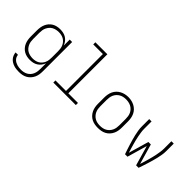

<svg xmlns="http://www.w3.org/2000/svg" viewBox="-12 -1473 2424 2424"><g transform="rotate(45 1200.0 -261.0)"><path d="M296 213Q273 213 250 210.5Q227 208 205 201Q183 194 163 182Q143 170 127.5 152.5Q112 135 103.5 113Q95 91 93 68H136Q137 86 144.5 102.5Q152 119 164.5 131.5Q177 144 193 152.5Q209 161 226 166Q243 171 260.5 173Q278 175 296 175Q319 175 342 170Q365 165 385.5 153.5Q406 142 421.5 124.5Q437 107 446 85.5Q455 64 458.5 41Q462 18 462 -5V-107Q452 -80 435 -57.5Q418 -35 394 -19.5Q370 -4 342 2Q314 8 286 8Q258 8 230.5 2Q203 -4 179 -18Q155 -32 136.5 -53.5Q118 -75 107 -100.5Q96 -126 91.5 -154Q87 -182 87 -210V-320Q87 -348 91.5 -376Q96 -404 107 -429.5Q118 -455 136.5 -476.5Q155 -498 179 -512Q203 -526 230.5 -532Q258 -538 286 -538Q314 -538 342 -532Q370 -526 394 -510.5Q418 -495 435 -472.5Q452 -450 462 -423V-530H505V-5Q505 24 500.5 52Q496 80 483.5 106Q471 132 451.5 153.5Q432 175 407 188.5Q382 202 353.5 207.5Q325 213 296 213ZM299 -30Q322 -30 345 -35Q368 -40 387.5 -51.5Q407 -63 422.5 -81Q438 -99 447 -120Q456 -141 459 -164Q462 -187 462 -210V-320Q462 -343 459 -366Q456 -389 447 -410Q438 -431 422.5 -449Q407 -467 387.5 -478.5Q368 -490 345 -495Q322 -500 299 -500Q276 -500 252.5 -495Q229 -490 208.5 -479Q188 -468 172.5 -450Q157 -432 147 -411Q137 -390 133.5 -366.5Q130 -343 130 -320V-210Q130 -187 133.5 -163.5Q137 -140 147 -119Q157 -98 172.5 -80Q188 -62 208.5 -51Q229 -40 252.5 -35Q276 -30 299 -30Z M699 0V-38H887V-697H715V-735H929V-38H1101V0Z M1500 8Q1471 8 1442.5 3Q1414 -2 1388 -15.5Q1362 -29 1342 -50.5Q1322 -72 1309.5 -98Q1297 -124 1292 -152.5Q1287 -181 1287 -210V-320Q1287 -349 1292 -377.5Q1297 -406 1309.5 -432.5Q1322 -459 1342.5 -480Q1363 -501 1388.5 -514.5Q1414 -528 1442.5 -534.5Q1471 -541 1500 -541Q1529 -541 1557.5 -534.5Q1586 -528 1611.5 -514.5Q1637 -501 1657.5 -480Q1678 -459 1690.5 -432.5Q1703 -406 1708 -377.5Q1713 -349 1713 -320V-210Q1713 -181 1708 -152.5Q1703 -124 1690.5 -98Q1678 -72 1658 -50.5Q1638 -29 1612 -15.5Q1586 -2 1557.5 3Q1529 8 1500 8ZM1500 -30Q1523 -30 1546.5 -34.5Q1570 -39 1590.5 -50.5Q1611 -62 1627 -79.5Q1643 -97 1653 -118.5Q1663 -140 1666.5 -163.5Q1670 -187 1670 -210V-320Q1670 -344 1666.5 -367.5Q1663 -391 1653 -412.5Q1643 -434 1626.5 -451.5Q1610 -469 1589 -480Q1568 -491 1544.5 -495.5Q1521 -500 1498 -500Q1474 -500 1451 -495Q1428 -490 1408 -478.5Q1388 -467 1372 -449.5Q1356 -432 1346.5 -411Q1337 -390 1333.5 -366.5Q1330 -343 1330 -320V-210Q1330 -187 1333.5 -163.5Q1337 -140 1347 -118.5Q1357 -97 1373 -79.5Q1389 -62 1409.5 -50.5Q1430 -39 1453.5 -34.5Q1477 -30 1500 -30Z M1979 0Q1968 -32 1957 -64.5Q1946 -97 1936 -130Q1926 -163 1916.5 -196Q1907 -229 1899.5 -262Q1892 -295 1886.5 -329Q1881 -363 1881 -398V-530H1923V-398Q1923 -368 1927.5 -338Q1932 -308 1937.5 -278.5Q1943 -249 1950.5 -220Q1958 -191 1966 -162Q1974 -133 1982.5 -104.5Q1991 -76 2000 -48L2078 -318H2122L2200 -48Q2209 -76 2217.5 -104.5Q2226 -133 2234 -162Q2242 -191 2249.5 -220Q2257 -249 2262.5 -278.5Q2268 -308 2272.5 -338Q2277 -368 2277 -398V-530H2319V-398Q2319 -363 2313.5 -329Q2308 -295 2300.5 -262Q2293 -229 2283.5 -196Q2274 -163 2264 -130Q2254 -97 2243 -64.5Q2232 -32 2221 0H2177L2100 -267L2023 0Z"/></g></svg>

Font: Iosevka Curly XLtEx
Style: Regular
Weight: 200
Width: 7
Monospace: yes
Designer: Belleve Invis
Foundry: Belleve Invis
Version: Version 11.1.0; ttfautohint (v1.8.3)